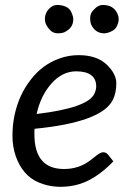

<svg xmlns="http://www.w3.org/2000/svg" viewBox="-20 -732 501 760"><path d="M281.7 -449.7Q227.1 -449.7 184.1 -401.9Q141.1 -354 125 -280.8Q325.7 -304.7 353 -359.9Q360.8 -376 360.8 -389.6Q360.8 -449.2 281.7 -449.7ZM116.2 -200.7Q116.2 -63 233.4 -63Q291.5 -63 335.9 -96.2Q347.2 -105 362.8 -117.2Q378.4 -129.4 388.7 -129.4Q398.9 -129.4 406.7 -121.1L428.7 -93.3Q353 -14.6 275.9 1.5Q198.7 17.6 134.3 -9.3Q69.8 -36.1 42.5 -113.3Q29.3 -151.4 29.3 -194.3Q29.3 -237.3 37.6 -276.4Q54.7 -356.4 101.6 -416.5Q147.9 -477.1 216.8 -501Q252 -513.7 291.5 -513.7Q362.3 -513.7 401.4 -477.1Q440.4 -440.4 440.4 -402.8Q440.4 -364.3 426.8 -336.9Q382.8 -248 116.7 -222.2Q116.2 -216.8 116.2 -211.4Q116.2 -206.1 116.2 -200.7ZM419.9 -607.4Q404.3 -600.1 392.6 -600.1Q357.9 -600.1 341.3 -633.8Q336.9 -643.6 336.9 -662.1Q336.9 -680.7 353.5 -695.8Q369.1 -712.4 386.7 -712.4Q429.7 -712.4 444.8 -677.7Q449.7 -667 449.7 -655.3Q449.7 -643.6 442.9 -628.9Q436 -614.3 419.9 -607.4ZM270 -655.3Q270 -621.1 234.9 -604.5Q224.6 -600.1 207.5 -600.1Q190.4 -600.6 178.7 -612.3Q158.2 -632.8 157.7 -656.2Q157.7 -679.7 173.3 -696.3Q189 -712.9 207 -712.4Q224.6 -712.4 240.2 -705.6Q255.9 -698.7 262.7 -683.1Q270 -667 270 -655.3Z"/></svg>

Font: Lato-Italic
Style: Italic
Weight: 400
Italic angle: -7°
Designer: Lukasz Dziedzic
Foundry: tyPoland Lukasz Dziedzic
Version: Version 1.104; Western+Polish opensource